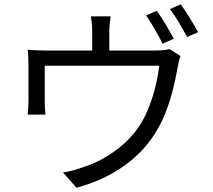

<svg xmlns="http://www.w3.org/2000/svg" viewBox="-20 -830 996 896"><path d="M109 -598C111.9 -576 112.9 -544 112.9 -524.1V-356.9C112.9 -337 111.2 -312.1 109 -295.1H192.1C190 -310 188.9 -334.9 188.9 -351.9V-523.1H723C714.1 -441.1 683.9 -324.9 632.1 -245C574.2 -154.1 468 -81.7 372.9 -51.8C342 -39.8 306.1 -29.8 274.1 -24.9L337 46.2C511 -0.7 642 -98 714.1 -225.1C768.1 -315 794.7 -435 807.9 -511C811.8 -530.2 817.1 -555 822.1 -568.9L771 -600.9C757.8 -598 740.8 -594.1 704.9 -594.1H490.1V-682.9C490.1 -702.8 492.2 -724.8 496.1 -753.9H404.1C409.1 -724.8 410.2 -702.8 410.2 -682.9V-594.1H198.2C164.1 -594.1 137.1 -595.2 109 -598ZM739 -626.1 790.8 -649.1C771 -688.2 736.2 -745.7 712 -779.8L661.9 -758.2C686.8 -722.3 719.8 -664.1 739 -626.1ZM773.1 -788C800.1 -752.1 832 -697.8 853 -657L904.1 -680C886 -715.2 848.7 -774.1 823.9 -810Z"/></svg>

Font: Karasuma Gothic
Style: Regular
Weight: 400
Designer: Rasmus Andersson, Ryoko Nishizuka
Foundry: Genbu
Version: Version 1.00